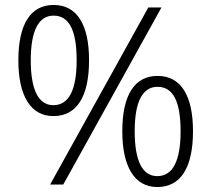

<svg xmlns="http://www.w3.org/2000/svg" viewBox="-20 -744 852 774"><path d="M196 -724C103 -724 54 -646 54 -501C54 -357 104 -276 195 -276C290 -276 339 -355 339 -501C339 -644 291 -724 196 -724ZM631 -714H578L182 0H235ZM196 -681C260 -681 289 -619 289 -501C289 -382 258 -320 195 -320C135 -320 104 -382 104 -501C104 -621 136 -681 196 -681ZM615 -438C522 -438 473 -360 473 -215C473 -71 523 10 614 10C709 10 758 -69 758 -215C758 -358 710 -438 615 -438ZM615 -394C679 -394 708 -333 708 -215C708 -96 677 -34 614 -34C554 -34 523 -95 523 -215C523 -335 555 -394 615 -394Z"/></svg>

Font: Noto Sans Gujarati Light
Style: Regular
Weight: 300
Designer: Jelle Bosma - Monotype Design Team, Universal Thirst
Foundry: Monotype Imaging Inc.
Version: Version 2.106